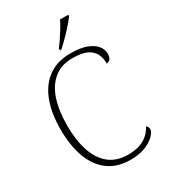

<svg xmlns="http://www.w3.org/2000/svg" viewBox="-225 -1036 1014 1152"><g transform="rotate(-30 282.0 -460.5)"><path d="M332 10Q240 10 179 -35Q118 -80 87.5 -162.5Q57 -245 57 -358Q57 -472 89 -554Q121 -636 183 -680Q245 -724 335 -724Q405 -724 447.5 -707.5Q490 -691 510 -665Q530 -639 530 -610Q530 -588 520.5 -575Q511 -562 495 -562Q495 -601 480 -630.5Q465 -660 430 -676.5Q395 -693 330 -693Q255 -693 204 -652Q153 -611 128 -536Q103 -461 103 -358Q103 -256 128 -181Q153 -106 204 -65Q255 -24 334 -24Q384 -24 418 -36.5Q452 -49 474.5 -70.5Q497 -92 510 -117Q517 -113 520.5 -106Q524 -99 524 -89Q524 -79 512.5 -62.5Q501 -46 477.5 -29.5Q454 -13 418 -1.5Q382 10 332 10ZM291 -784Q306 -803 323.5 -829Q341 -855 357.5 -882Q374 -909 384 -931H441V-921Q432 -908 415 -888Q398 -868 377.5 -846Q357 -824 337 -804.5Q317 -785 301 -771H291Z"/></g></svg>

Font: Noto Serif Kannada ExtraLight
Style: Regular
Weight: 250
Version: Version 2.003